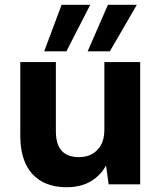

<svg xmlns="http://www.w3.org/2000/svg" viewBox="-20 -772 673 804"><path d="M259 12Q197 12 153.5 -13Q110 -38 87.5 -86Q65 -134 65 -205V-512H214V-222Q214 -168 238 -141Q262 -114 311 -114Q342 -114 365.5 -127Q389 -140 403 -165Q417 -190 417 -228V-512H567V0H435L424 -79Q402 -38 360.5 -13Q319 12 259 12ZM347 -557 432 -752H553L440 -557ZM165 -557 238 -752H358L258 -557Z"/></svg>

Font: DM Sans 12pt Black
Style: Regular
Weight: 900
Version: Version 4.004;gftools[0.9.30]